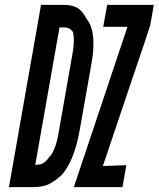

<svg xmlns="http://www.w3.org/2000/svg" viewBox="-20 -755 648 784"><path d="M147.5 -735H238.5Q265.5 -735 282.8 -728.8Q300 -722.5 311.5 -710Q323 -697.5 335.5 -675.5Q361.5 -642.5 361.5 -576.5Q361.5 -539 353.5 -495.5L305.5 -224Q284 -101.5 233.5 -42Q203.5 -14 178.5 -2.5Q153.5 9 113.5 9H16.5ZM180.5 -113Q192 -122.5 202.2 -148Q212.5 -173.5 219 -211L273.5 -521.5Q281.5 -563 281.5 -592.5Q281.5 -611.5 277.5 -625Q270 -635 262 -639Q254 -643 243.5 -643H223L124 -82L138 -83Q161 -84.5 180.5 -113ZM500.5 -645.5H401.5L417.5 -735H608L593.5 -652Q592.5 -646 514 -415Q415.5 -124.5 400 -77L496 -80.5L480 9H281.5Z"/></svg>

Font: JuliaMono Medium
Style: Italic
Weight: 500
Italic angle: -9°
Monospace: yes
Designer: cormullion
Foundry: corm
Version: Version 0.054; ttfautohint (v1.8.4)